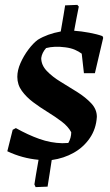

<svg xmlns="http://www.w3.org/2000/svg" viewBox="-20 -645 451 787"><path d="M175 120 126 122 121 111Q123 96 127.5 70.5Q132 45 138 10Q71 4 10 -25L32 -113L45 -120Q95 -92 141.5 -75.5Q188 -59 235 -58Q241 -58 247 -58.5Q253 -59 260 -59Q272 -80 272 -103Q259 -127 232.5 -147Q206 -167 175 -186Q144 -205 116 -226Q88 -247 69.5 -272.5Q51 -298 51 -330Q51 -357 64 -386.5Q77 -416 96.5 -442Q116 -468 135 -482Q174 -506 229 -516Q236 -555 240.5 -583Q245 -611 247 -623L297 -625L303 -618Q298 -595 293.5 -570Q289 -545 284 -519Q313 -517 345.5 -511Q378 -505 400 -497L403 -490L369 -345H324L315 -425Q303 -434 287 -441Q271 -448 248 -451Q203 -457 169 -448Q152 -429 149 -407Q149 -378 172 -354Q195 -330 229 -309.5Q263 -289 297 -267.5Q331 -246 354 -221.5Q377 -197 377 -166Q374 -117 348.5 -79.5Q323 -42 282.5 -19Q242 4 192 11Q188 39 183.5 66.5Q179 94 175 120Z"/></svg>

Font: Labrada
Style: Bold Italic
Weight: 700
Italic angle: -7°
Designer: Mercedes Jáuregui
Foundry: Omnibus-Type Team
Version: Version 1.000; ttfautohint (v1.8.4.7-5d5b)